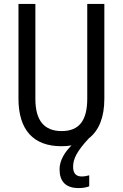

<svg xmlns="http://www.w3.org/2000/svg" viewBox="-20 -734 625 977"><path d="M352 115C352 75 370 37 432 -30C484 -70 511 -138 511 -232V-714H424V-232C424 -121 383 -67 294 -67C206 -67 160 -119 160 -231V-714H74V-232C74 -73 150 10 292 10C310 10 328 9 344 6C311 38 283 82 283 127C283 189 314 223 380 223C401 223 419 220 434 214V158C426 160 412 164 396 164C368 164 352 149 352 115Z"/></svg>

Font: Noto Sans Lao Looped Condensed
Style: Regular
Weight: 400
Width: 3
Designer: Mark Frömberg, Ben Mitchell
Foundry: The Fontpad Ltd
Version: Version 1.003